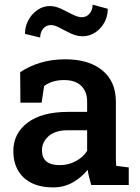

<svg xmlns="http://www.w3.org/2000/svg" viewBox="-20 -792 599 822"><path d="M207.5 10.3Q127 10.3 82 -31.2Q37.1 -72.8 37.1 -145.5Q37.1 -220.2 97.9 -266.6Q158.7 -313 272.5 -313H353V-357.4Q353 -399.4 327.9 -424.3Q302.7 -449.2 254.9 -449.2Q227.5 -449.2 206.5 -442.6Q185.5 -436 168.9 -423.8L158.2 -352.5H67.4L66.4 -482.9Q105 -508.8 153.1 -523.4Q201.2 -538.1 259.8 -538.1Q360.4 -538.1 418.2 -490.7Q476.1 -443.4 476.1 -356V-123Q476.1 -112.3 476.3 -102.3Q476.6 -92.3 477.5 -82L531.2 -75.2V0H370.6Q365.7 -17.1 361.6 -33.2Q357.4 -49.3 355.5 -65.4Q329.1 -32.2 291.5 -11Q253.9 10.3 207.5 10.3ZM235.4 -85Q272.9 -85 304.9 -102.3Q336.9 -119.6 353 -146V-234.4H271Q215.8 -234.4 187.7 -208.7Q159.7 -183.1 159.7 -148.9Q159.7 -85 235.4 -85ZM151.9 -631.3 86.9 -647Q86.9 -678.7 101.6 -705.8Q116.2 -732.9 140.6 -749.5Q165 -766.1 193.8 -766.1Q216.8 -766.1 241.9 -754.2Q267.1 -742.2 290.3 -730.2Q313.5 -718.3 330.1 -718.3Q350.1 -718.3 363.3 -733.6Q376.5 -749 376.5 -772L441.4 -754.4Q441.4 -721.7 426.5 -695.1Q411.6 -668.5 387.2 -652.6Q362.8 -636.7 333.5 -636.7Q308.6 -636.7 283.4 -648.7Q258.3 -660.6 236.3 -672.6Q214.4 -684.6 197.8 -684.6Q177.2 -684.6 164.6 -668.9Q151.9 -653.3 151.9 -631.3Z"/></svg>

Font: Roboto Slab Medium
Style: Regular
Weight: 500
Designer: Google
Version: Version 2.001; ttfautohint (v1.8.3)